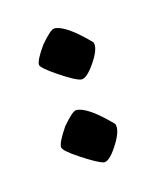

<svg xmlns="http://www.w3.org/2000/svg" viewBox="-51 -154 243 302"><g transform="rotate(-15 70.5 -3.0)"><path d="M25 -66Q25 -74 40 -95Q57 -115 63 -115Q81 -115 117 -78Q121 -68 106.5 -46.5Q92 -25 83 -26.5Q74 -28 49.5 -44.5Q25 -61 25 -66ZM25 68Q25 60 40 38Q57 18 63 18Q81 18 117 55Q121 66 106.5 88.5Q92 111 83 108.5Q74 106 49.5 90Q25 74 25 68Z"/></g></svg>

Font: AMoshref-Naskh
Style: Naskh
Weight: 500
Version: Version 0.001